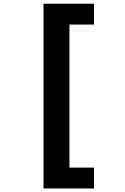

<svg xmlns="http://www.w3.org/2000/svg" viewBox="-20 -830 690 1059"><path d="M220 209.5V-809.5H498.5V-694.5H363V94.5H498.5V209.5Z"/></svg>

Font: Trispace SemiBold
Style: Regular
Weight: 600
Designer: Tyler Finck
Foundry: Etcetera Type Company
Version: Version 1.210; ttfautohint (v1.8.3)